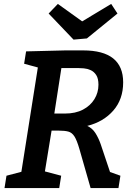

<svg xmlns="http://www.w3.org/2000/svg" viewBox="-20 -959 685 979"><path d="M3 0 13 -63 89 -83 173 -615 103 -634 113 -697 313 -702H404Q608 -702 608 -539Q608 -453 558 -395.5Q508 -338 425 -317Q451 -305 466.5 -280.5Q482 -256 493 -225L541 -82L594 -63L584 0H442L385 -199Q372 -244 359.5 -263.5Q347 -283 328.5 -288Q310 -293 279 -293H243L209 -85L292 -63L282 0ZM378 -612H293L257 -380H311Q365 -380 403 -400Q441 -420 461.5 -453.5Q482 -487 482 -527Q482 -559 470.5 -576.5Q459 -594 442 -601.5Q425 -609 407.5 -610.5Q390 -612 378 -612ZM547 -939 579 -890 423 -763 355 -757 228 -890 275 -939 399 -850Z"/></svg>

Font: Bitter SemiBold
Style: Italic
Weight: 600
Italic angle: -9°
Designer: Sol Matas, and Bitter project Authors
Foundry: Sol Matas
Version: Version 2.001